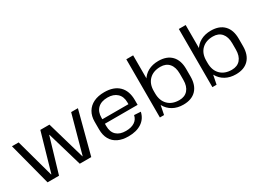

<svg xmlns="http://www.w3.org/2000/svg" viewBox="-25 -1424 2876 2115"><g transform="rotate(-30 1413.0 -366.0)"><path d="M5 -540H90L223 -56H227L366 -540H482L622 -56H625L758 -540H844L702 0H556L426 -443H423L292 0H146Z M1174 8Q1096 8 1041.5 -18.5Q987 -45 958 -96.5Q929 -148 929 -221V-319Q929 -390 959.5 -441.5Q990 -493 1046.5 -520.5Q1103 -548 1182 -548Q1302 -548 1367 -484.5Q1432 -421 1432 -304V-243H999V-300H1362L1348 -277V-324Q1348 -397 1304 -438Q1260 -479 1184 -479Q1104 -479 1060 -437Q1016 -395 1016 -319V-213Q1016 -138 1058.5 -98Q1101 -58 1178 -58Q1247 -58 1289.5 -86Q1332 -114 1342 -165L1425 -160Q1407 -79 1341.5 -35.5Q1276 8 1174 8Z M1872 8Q1797 8 1740.5 -23.5Q1684 -55 1652.5 -112.5Q1621 -170 1621 -247V-298Q1621 -375 1652 -431Q1683 -487 1739 -517.5Q1795 -548 1870 -548Q1977 -548 2035 -488Q2093 -428 2093 -318V-222Q2093 -112 2035.5 -52Q1978 8 1872 8ZM1575 -740H1662V-169L1628 0H1575ZM1858 -58Q1928 -58 1967 -103Q2006 -148 2006 -229V-309Q2006 -391 1967 -436Q1928 -481 1858 -481Q1767 -481 1714.5 -429Q1662 -377 1662 -286V-256Q1662 -164 1714.5 -111Q1767 -58 1858 -58Z M2540 8Q2465 8 2408.5 -23.5Q2352 -55 2320.5 -112.5Q2289 -170 2289 -247V-298Q2289 -375 2320 -431Q2351 -487 2407 -517.5Q2463 -548 2538 -548Q2645 -548 2703 -488Q2761 -428 2761 -318V-222Q2761 -112 2703.5 -52Q2646 8 2540 8ZM2243 -740H2330V-169L2296 0H2243ZM2526 -58Q2596 -58 2635 -103Q2674 -148 2674 -229V-309Q2674 -391 2635 -436Q2596 -481 2526 -481Q2435 -481 2382.5 -429Q2330 -377 2330 -286V-256Q2330 -164 2382.5 -111Q2435 -58 2526 -58Z"/></g></svg>

Font: Pathway Extreme
Style: Regular
Weight: 400
Designer: Eduardo Rodriguez Tunni
Foundry: Eduardo Rodriguez Tunni
Version: Version 1.001;gftools[0.9.26]